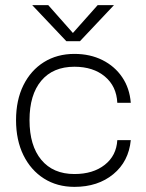

<svg xmlns="http://www.w3.org/2000/svg" viewBox="-20 -720 570 748"><path d="M291.5 -559.5H238.5L105.5 -700H168L264 -591.5L360.5 -700H424ZM42.5 -252Q42.5 -330 71.2 -388Q100 -446 151.2 -478Q202.5 -510 270 -510Q331 -510 379 -486Q427 -462 456 -419.2Q485 -376.5 489.5 -319.5H437Q434 -384 388.5 -422Q343 -460 270 -460Q186.5 -460 140.8 -405.5Q95 -351 95 -252Q95 -152.5 141 -97.2Q187 -42 270 -42Q342.5 -42 388 -77.8Q433.5 -113.5 437 -174H489.5Q481.5 -91 421.5 -41.5Q361.5 8 270 8Q202.5 8 151.2 -24.5Q100 -57 71.2 -115.5Q42.5 -174 42.5 -252Z"/></svg>

Font: Overused Grotesk Light
Style: Regular
Weight: 300
Version: Version 0.004